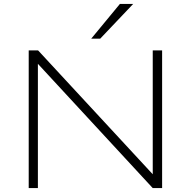

<svg xmlns="http://www.w3.org/2000/svg" viewBox="-20 -963 977 983"><path d="M127 0V-705H175L772 -60H762V-705H810V0H762L166 -645H174V0ZM447 -765 594 -943H662L493 -765Z"/></svg>

Font: Nunito Sans 10pt Expanded ExtraLight
Style: Regular
Weight: 250
Width: 7
Designer: Vernon Adams
Foundry: Vernon Adams
Version: Version 3.101;gftools[0.9.27]